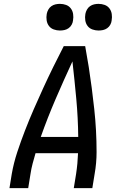

<svg xmlns="http://www.w3.org/2000/svg" viewBox="-20 -974 640 994"><path d="M29 0 41 -74Q51 -131 69.5 -187Q88 -243 109.5 -298.5Q131 -354 155 -409Q179 -464 204 -518.5Q229 -573 255.5 -627Q282 -681 310 -735H421Q431 -681 439.5 -627Q448 -573 455 -518.5Q462 -464 468 -409Q474 -354 477 -298.5Q480 -243 480 -186.5Q480 -130 470 -74L458 0H362L374 -74Q378 -100 380.5 -127Q383 -154 384 -181H164Q156 -154 149 -127.5Q142 -101 138 -74L126 0ZM385 -265Q384 -364 375 -461.5Q366 -559 355 -656Q310 -559 268 -461.5Q226 -364 191 -265ZM490 -816Q474 -816 458.5 -821.5Q443 -827 433.5 -839.5Q424 -852 421.5 -868.5Q419 -885 422 -902Q424 -913 430 -924Q436 -935 446 -942Q456 -949 467.5 -951.5Q479 -954 490 -954Q507 -954 522 -948.5Q537 -943 546.5 -930.5Q556 -918 558.5 -901.5Q561 -885 558 -868Q557 -857 551 -846Q545 -835 535 -828Q525 -821 513.5 -818.5Q502 -816 490 -816ZM290 -816Q274 -816 258.5 -821.5Q243 -827 233.5 -839.5Q224 -852 221.5 -868.5Q219 -885 222 -902Q224 -913 230 -924Q236 -935 246 -942Q256 -949 267.5 -951.5Q279 -954 290 -954Q307 -954 322 -948.5Q337 -943 346.5 -930.5Q356 -918 358.5 -901.5Q361 -885 358 -868Q357 -857 351 -846Q345 -835 335 -828Q325 -821 313.5 -818.5Q302 -816 290 -816Z"/></svg>

Font: Iosevka Curly MdExObl
Style: Regular
Weight: 500
Width: 7
Italic angle: -9°
Monospace: yes
Designer: Belleve Invis
Foundry: Belleve Invis
Version: Version 11.1.0; ttfautohint (v1.8.3)